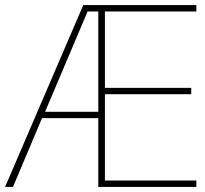

<svg xmlns="http://www.w3.org/2000/svg" viewBox="-21 -734 804 754"><path d="M750 0H365V-270H144L30 0H-1L306 -714H750V-689H391V-389H730V-364H391V-25H750ZM156 -295H365V-689H323Z"/></svg>

Font: Noto Sans Bengali Thin
Style: Regular
Weight: 100
Designer: Jelle Bosma - Monotype Design Team
Foundry: Monotype Imaging Inc.
Version: Version 2.003; ttfautohint (v1.8.4.7-5d5b)